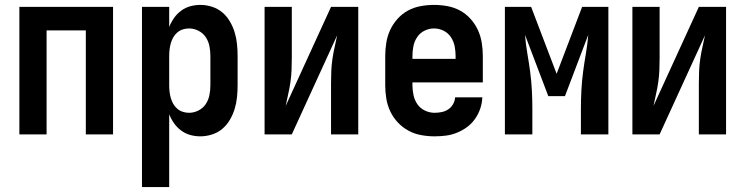

<svg xmlns="http://www.w3.org/2000/svg" viewBox="-20 -548 3040 783"><path d="M59 0V-520H441V0H330V-424H170V0Z M559 215V-520H670V-438Q678 -458 690 -475Q702 -492 719 -504.5Q736 -517 756 -522.5Q776 -528 797 -528Q821 -528 844.5 -520.5Q868 -513 886.5 -497.5Q905 -482 917.5 -460.5Q930 -439 937 -416Q944 -393 946.5 -368.5Q949 -344 949 -320V-200Q949 -176 946.5 -151.5Q944 -127 937 -104Q930 -81 917.5 -59.5Q905 -38 886.5 -22.5Q868 -7 844.5 0.5Q821 8 797 8Q776 8 756 2.5Q736 -3 719 -15.5Q702 -28 690 -45Q678 -62 670 -82V215ZM751 -88Q771 -88 789.5 -97.5Q808 -107 819 -123.5Q830 -140 834 -160Q838 -180 838 -200V-320Q838 -340 834 -360Q830 -380 819 -396.5Q808 -413 789.5 -422.5Q771 -432 751 -432Q738 -432 725.5 -428Q713 -424 703 -415.5Q693 -407 686.5 -395.5Q680 -384 676.5 -371.5Q673 -359 671.5 -346Q670 -333 670 -320V-200Q670 -187 671.5 -174Q673 -161 676.5 -148.5Q680 -136 686.5 -124.5Q693 -113 703 -104.5Q713 -96 725.5 -92Q738 -88 751 -88Z M1059 0V-520H1170V-312Q1170 -287 1169 -262.5Q1168 -238 1164.5 -213.5Q1161 -189 1155.5 -165Q1150 -141 1145 -116L1330 -520H1441V0H1330V-208Q1330 -233 1331 -257.5Q1332 -282 1335.5 -306.5Q1339 -331 1344.5 -355Q1350 -379 1355 -404L1170 0Z M1752 8Q1725 8 1697.5 3Q1670 -2 1646 -15Q1622 -28 1603 -48Q1584 -68 1572 -93Q1560 -118 1555.5 -145.5Q1551 -173 1551 -200V-320Q1551 -347 1555.5 -374.5Q1560 -402 1571.5 -426.5Q1583 -451 1601.5 -471.5Q1620 -492 1644 -505Q1668 -518 1695.5 -523Q1723 -528 1750 -528Q1777 -528 1804.5 -523Q1832 -518 1856 -505Q1880 -492 1898.5 -471.5Q1917 -451 1928.5 -426.5Q1940 -402 1944.5 -374.5Q1949 -347 1949 -320V-212H1662V-200Q1662 -180 1666.5 -159.5Q1671 -139 1682.5 -122.5Q1694 -106 1713 -97Q1732 -88 1752 -88Q1767 -88 1781.5 -91Q1796 -94 1808 -102Q1820 -110 1827.5 -123Q1835 -136 1836 -151H1947Q1946 -127 1938.5 -105Q1931 -83 1917.5 -63.5Q1904 -44 1885 -30Q1866 -16 1844 -7Q1822 2 1799 5Q1776 8 1752 8ZM1662 -308H1838V-320Q1838 -340 1834 -360Q1830 -380 1818.5 -397Q1807 -414 1788.5 -423Q1770 -432 1750 -432Q1730 -432 1711.5 -423Q1693 -414 1681.5 -397Q1670 -380 1666 -360Q1662 -340 1662 -320Z M2039 0V-520H2146L2250 -247L2354 -520H2461V0H2349V-104Q2349 -142 2351 -180Q2353 -218 2358 -255.5Q2363 -293 2369.5 -330.5Q2376 -368 2379 -406L2284 -156H2216L2121 -406Q2124 -368 2130.5 -330.5Q2137 -293 2142 -255.5Q2147 -218 2149 -180Q2151 -142 2151 -104V0Z M2559 0V-520H2670V-312Q2670 -287 2669 -262.5Q2668 -238 2664.5 -213.5Q2661 -189 2655.5 -165Q2650 -141 2645 -116L2830 -520H2941V0H2830V-208Q2830 -233 2831 -257.5Q2832 -282 2835.5 -306.5Q2839 -331 2844.5 -355Q2850 -379 2855 -404L2670 0Z"/></svg>

Font: Zed Mono
Style: Bold
Weight: 700
Monospace: yes
Designer: Belleve Invis
Foundry: Belleve Invis
Version: Version 1.0.0; ttfautohint (v1.8.4)